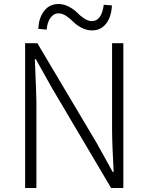

<svg xmlns="http://www.w3.org/2000/svg" viewBox="-20 -946 746 966"><path d="M106.4 0V-728.5H168L465.8 -227.5L546.9 -81.1H551.8Q543.9 -225.6 543.9 -296.9V-728.5H600.6V0H539.1L242.2 -502L160.2 -648.4H155.3Q163.1 -460.9 163.1 -436.5V0ZM443.4 -793Q415 -793 389.6 -806.6Q364.3 -820.3 349.1 -835.9Q334 -851.6 314 -865.2Q293.9 -878.9 274.4 -878.9Q250 -878.9 233.9 -856.4Q217.8 -834 214.8 -796.9L172.9 -800.8Q174.8 -855.5 201.7 -890.6Q228.5 -925.8 273.4 -925.8Q301.8 -925.8 327.1 -912.1Q352.5 -898.4 367.7 -882.8Q382.8 -867.2 402.8 -853.5Q422.9 -839.8 442.4 -839.8Q491.2 -839.8 502 -921.9L543 -918.9Q541 -863.3 514.6 -828.1Q488.3 -793 443.4 -793Z"/></svg>

Font: Gen Shin Gothic Light
Style: Regular
Weight: 200
Designer: [Source Han Sans]
Ryoko NISHIZUKA  (kana & ideographs); Paul D. Hunt (Latin, Greek & Cyrillic); Wenlong ZHANG  (bopomofo
Version: Version 1.002.20150607